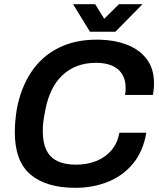

<svg xmlns="http://www.w3.org/2000/svg" viewBox="-20 -888 761 920"><path d="M341 12Q202 12 126.5 -51.5Q51 -115 51 -254Q51 -282 53.5 -309Q56 -336 60 -362Q79 -466 129 -541.5Q179 -617 258.5 -657.5Q338 -698 443 -698Q523 -698 585 -675Q647 -652 682.5 -605.5Q718 -559 718 -488Q718 -475 716.5 -461Q715 -447 713 -433H579Q581 -442 581.5 -450.5Q582 -459 582 -466Q582 -507 564.5 -534Q547 -561 515.5 -574Q484 -587 441 -587Q390 -587 349.5 -571.5Q309 -556 278.5 -527Q248 -498 228 -457Q208 -416 198 -365Q194 -346 191.5 -331Q189 -316 187.5 -303.5Q186 -291 185.5 -280.5Q185 -270 185 -259Q185 -205 202 -169.5Q219 -134 254.5 -116.5Q290 -99 343 -99Q398 -99 441.5 -116.5Q485 -134 514 -168Q543 -202 552 -252H681Q666 -162 617 -103.5Q568 -45 496.5 -16.5Q425 12 341 12ZM663 -868 533 -736H411L330 -868H436L501 -763L445 -764L550 -868Z"/></svg>

Font: Archivo SemiBold SemiBold
Style: Italic
Weight: 600
Italic angle: -10°
Version: Version 2.001